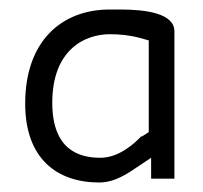

<svg xmlns="http://www.w3.org/2000/svg" viewBox="-20 -764 427 404"><path d="M259 -406 298 -432V-388H347V-698C347 -736 287 -744 233 -744H211C110 -744 33 -678 33 -546C33 -431 99 -380 189 -380C213 -380 235 -390 259 -406ZM275 -684 293 -679V-486L279 -477C278 -477 278 -477 277 -477C261 -460 229 -432 191 -432C146 -432 90 -449 90 -548C90 -659 158 -692 211 -692C232 -692 253 -690 275 -684Z"/></svg>

Font: Charger Static
Style: 2
Weight: 1000
Designer: Jasper
Foundry: KineticPlasma Fonts/Cannot Into Space Fonts
Version: Version 1.1